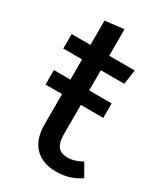

<svg xmlns="http://www.w3.org/2000/svg" viewBox="-170 -730 702 815"><g transform="rotate(30 180.5 -322.5)"><path d="M101 -357H303V-286H20V-357ZM101 -646 193 -657V-142Q193 -102 207.5 -83Q222 -64 256 -64Q273 -64 290 -69.5Q307 -75 326 -85L361 -24Q335 -6 306 3Q277 12 243 12Q176 12 138.5 -26.5Q101 -65 101 -138ZM9 -527H318L308 -456H9Z"/></g></svg>

Font: Fira Sans Variable
Style: Regular
Weight: 400
Designer: Carrois Corporate & Edenspiekermann AG
Foundry: Carrois Corporate GbR & Edenspiekermann AG
Version: Version 4.202